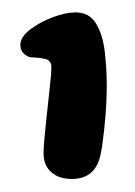

<svg xmlns="http://www.w3.org/2000/svg" viewBox="-20 -608 212 302"><path d="M93 -326.5Q72.5 -326.5 60.5 -337.3Q48.5 -348.1 48.5 -366.6Q48.5 -375 49.8 -389.2Q51 -403.4 52.8 -419.9Q54.6 -436.5 56.4 -452.7Q58.2 -468.9 59.5 -482.1Q60.8 -495.2 60.8 -502.5Q60.8 -512.6 51.5 -515.2Q44.2 -517.1 36 -517.4Q27.8 -517.6 24.6 -518.8Q18.6 -521.8 15.3 -526.2Q12 -530.8 12 -537.2Q12 -549.6 27.2 -561.4Q42.4 -573.1 62.8 -580.8Q83.2 -588.5 98.4 -588.5Q120.8 -588.5 131.2 -570.7Q141.8 -552.9 144.8 -526.5Q147.9 -500.1 147.9 -474.1Q147.9 -463.2 147.4 -450.9Q147 -438.6 146 -426.2Q145 -413.9 143.6 -402Q142.2 -390.1 140.8 -379.4Q139.2 -368.8 137.1 -360.5Q128 -326.5 93 -326.5Z"/></svg>

Font: Gluten Thin
Style: Regular
Weight: 100
Designer: Tyler Finck
Foundry: Etcetera Type Company
Version: Version 1.300